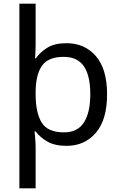

<svg xmlns="http://www.w3.org/2000/svg" viewBox="-20 -780 655 1040"><path d="M560 -269Q560 -132 499.5 -61Q439 10 340 10Q277 10 237 -13Q197 -36 173 -68H167Q168 -61 169.5 -45Q171 -29 172 -12Q173 5 173 16V240H85V-760H173V-536Q173 -522 172 -499.5Q171 -477 170 -464H174Q198 -498 237 -522Q276 -546 340 -546Q439 -546 499.5 -476Q560 -406 560 -269ZM469 -270Q469 -371 434 -421.5Q399 -472 325 -472Q243 -472 209 -426Q175 -380 173 -288V-269Q173 -170 205.5 -116.5Q238 -63 326 -63Q400 -63 434.5 -116.5Q469 -170 469 -270Z"/></svg>

Font: Noto Sans Symbols 2
Style: Regular
Weight: 400
Designer: Monotype Design Team
Foundry: Monotype Imaging Inc.
Version: Version 2.008; ttfautohint (v1.8.4.7-5d5b)